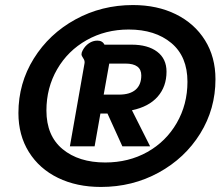

<svg xmlns="http://www.w3.org/2000/svg" viewBox="-20 -730 886 761"><path d="M53 -282Q53 -400 114 -498Q175 -596 279 -653Q383 -710 507 -710Q603 -710 677 -673.5Q751 -637 792.5 -570.5Q834 -504 834 -416Q834 -298 773.5 -200.5Q713 -103 609 -46Q505 11 380 11Q284 11 210 -25Q136 -61 94.5 -127.5Q53 -194 53 -282ZM723 -406Q723 -506 659 -559.5Q595 -613 490 -613Q398 -613 323.5 -571Q249 -529 206.5 -455.5Q164 -382 164 -292Q164 -192 228 -139Q292 -86 397 -86Q490 -86 564 -127.5Q638 -169 680.5 -242.5Q723 -316 723 -406ZM315 -479Q317 -489 310 -499Q303 -509 303 -515Q303 -522 308 -531Q317 -548 332.5 -558.5Q348 -569 366 -569Q386 -569 394 -553H501Q566 -553 603 -525Q640 -497 640 -446Q640 -387 605 -347Q570 -307 503 -293L575 -150H465L406 -280H378L355 -150H257ZM452 -355Q495 -355 517.5 -374.5Q540 -394 540 -431Q540 -478 477 -478H413L391 -355Z"/></svg>

Font: Niramit SemiBold
Style: Italic
Weight: 600
Italic angle: -10°
Designer: Katatrad Aksorn Co.,Ltd.
Foundry: Cadson Demak Co.,Ltd.
Version: Version 1.001; ttfautohint (v1.6)